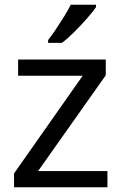

<svg xmlns="http://www.w3.org/2000/svg" viewBox="-20 -786 510 806"><path d="M431 0H39V-58L327 -468H56V-536H424V-470L140 -68H431ZM383 -756Q371 -738 346 -709.5Q321 -681 292.5 -652.5Q264 -624 240 -606H182V-618Q197 -637 214.5 -663Q232 -689 249 -716.5Q266 -744 277 -766H383Z"/></svg>

Font: Noto Sans Grantha
Style: Regular
Weight: 400
Designer: Monotype Design Team
Foundry: Monotype Imaging Inc.
Version: Version 2.003; ttfautohint (v1.8.4.7-5d5b)